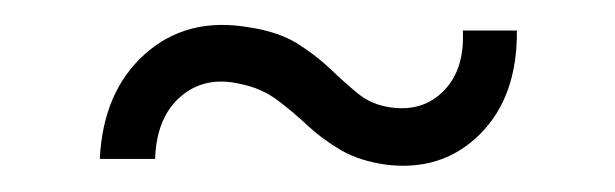

<svg xmlns="http://www.w3.org/2000/svg" viewBox="-20 -478 484 151"><path d="M283.5 -348.5Q262.5 -351.5 248 -360Q233.5 -368.5 222 -379.2Q210.5 -390 198.2 -399.2Q186 -408.5 169 -412Q141 -418.5 122 -402Q103 -385.5 102 -353H58.5Q61 -406 94 -435.5Q127 -465 176 -456.5Q199 -453 213.8 -443.8Q228.5 -434.5 239.8 -423.8Q251 -413 261.8 -404.2Q272.5 -395.5 287.5 -393.5Q313 -390 329.2 -406.8Q345.5 -423.5 344 -454H386.5Q387 -402 357.5 -372.5Q328 -343 283.5 -348.5Z"/></svg>

Font: Big Shoulders Text ExtraLight
Style: Regular
Weight: 250
Version: Version 2.002